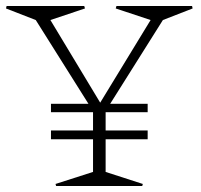

<svg xmlns="http://www.w3.org/2000/svg" viewBox="-22 -620 669 640"><path d="M-2 -591.8 0 -600.1H258.8L261.2 -591.8L146 -553.2L312 -277.8L480 -553.2L363.8 -591.8L366.2 -600.1H618.2L620.1 -591.8L521 -553.2L345.2 -273.9H470.2V-246.1H330.1V-185.1H470.2V-155.8H330.1V-46.9L454.1 -6.8L452.1 0H165L163.1 -6.8L288.1 -46.9V-155.8H147.9V-185.1H288.1V-246.1H147.9V-273.9H272.9L97.2 -553.2Z"/></svg>

Font: Halibut Thin
Style: Regular
Weight: 250
Designer: Matteo Maggi
Foundry: Collletttivo
Version: Version 3.080 | FøM Fix